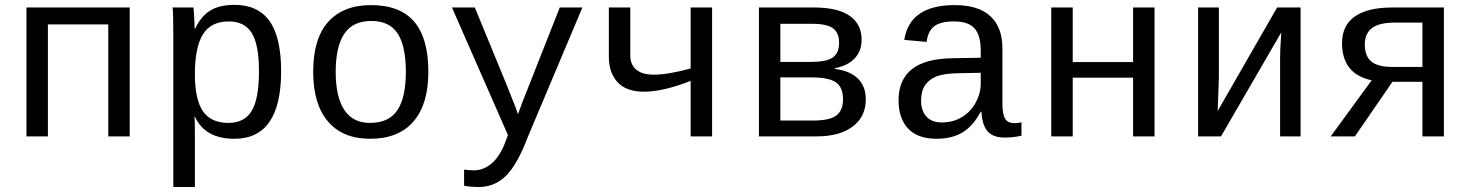

<svg xmlns="http://www.w3.org/2000/svg" viewBox="-20 -559 6041 787"><path d="M511.7 -528.3V0H423.8V-459H176.3V0H88.4V-528.3Z M1132.3 -266.6Q1132.3 9.8 940.9 9.8Q820.8 9.8 779.3 -80.1H776.9Q778.8 -76.2 778.8 1V207.5H690.4V-418.9Q690.4 -502 687.5 -528.3H772.9Q773.4 -526.4 774.4 -513.9Q775.4 -501.5 776.6 -477.3Q777.8 -453.1 777.8 -441.4H779.8Q804.2 -492.7 842 -515.9Q879.9 -539.1 940.9 -539.1Q1037.6 -539.1 1085 -472.4Q1132.3 -405.8 1132.3 -266.6ZM1041.5 -266.6Q1041.5 -377 1011.7 -424.1Q981.9 -471.2 918 -471.2Q844.2 -471.2 811.5 -417.7Q778.8 -364.3 778.8 -255.9Q778.8 -151.9 811.5 -103.5Q844.2 -55.2 917 -55.2Q981.9 -55.2 1011.7 -104.5Q1041.5 -153.8 1041.5 -266.6Z M1735.8 -264.6Q1735.8 -131.3 1674.6 -60.8Q1613.3 9.8 1497.6 9.8Q1384.3 9.8 1324 -61.5Q1263.7 -132.8 1263.7 -264.6Q1263.7 -400.9 1325.4 -469.5Q1387.2 -538.1 1500.5 -538.1Q1619.6 -538.1 1677.7 -470.2Q1735.8 -402.3 1735.8 -264.6ZM1643.6 -264.6Q1643.6 -369.6 1610.1 -421.4Q1576.7 -473.1 1502 -473.1Q1426.3 -473.1 1391.1 -420.4Q1356 -367.7 1356 -264.6Q1356 -162.1 1391.1 -108.6Q1426.3 -55.2 1496.6 -55.2Q1574.2 -55.2 1608.9 -107.4Q1643.6 -159.7 1643.6 -264.6Z M1942.9 207.5Q1906.7 207.5 1882.3 202.1V136.2Q1900.9 139.2 1923.3 139.2Q1961.9 139.2 1995.8 110.4Q2029.8 81.5 2053.2 18.6L2062 -5.4L1832.5 -528.3H1926.3L2055.2 -214.8Q2099.6 -105.5 2103 -90.8L2123 -144.5L2274.4 -528.3H2367.2L2144.5 0Q2101.1 114.7 2054.4 161.1Q2007.8 207.5 1942.9 207.5Z M2563.5 -528.3V-332Q2563.5 -293.9 2588.1 -273.4Q2612.8 -252.9 2660.2 -252.9Q2717.3 -252.9 2811 -278.3V-528.3H2898.9V0H2811V-227.5Q2698.2 -183.1 2619.1 -183.1Q2547.9 -183.1 2511.7 -221.7Q2475.6 -260.3 2475.6 -327.6V-528.3Z M3316.4 -528.3Q3414.1 -528.3 3462.9 -494.1Q3511.7 -460 3511.7 -396Q3511.7 -350.1 3483.4 -319.8Q3455.1 -289.6 3402.8 -279.8V-276.4Q3465.8 -268.1 3497.3 -236.1Q3528.8 -204.1 3528.8 -152.3Q3528.8 -80.6 3475.3 -40.3Q3421.9 0 3327.6 0H3090.8V-528.3ZM3178.7 -64.9H3313.5Q3380.9 -64.9 3408.2 -85.7Q3435.5 -106.4 3435.5 -151.9Q3435.5 -201.2 3406.5 -221.4Q3377.4 -241.7 3307.6 -241.7H3178.7ZM3178.7 -461.4V-305.2H3303.7Q3366.2 -305.2 3392.8 -322.8Q3419.4 -340.3 3419.4 -384.3Q3419.4 -424.3 3394.5 -442.9Q3369.6 -461.4 3310.5 -461.4Z M4138.2 -54.2Q4150.9 -54.2 4167 -57.6V-2.9Q4133.8 4.9 4099.1 4.9Q4050.3 4.9 4028.1 -20.8Q4005.9 -46.4 4002.9 -101.1H4000Q3968.3 -42 3925 -16.1Q3881.8 9.8 3818.4 9.8Q3741.2 9.8 3702.1 -32.2Q3663.1 -74.2 3663.1 -147.5Q3663.1 -317.9 3884.8 -320.3L4000 -322.3V-351.1Q4000 -415 3974.1 -443.1Q3948.2 -471.2 3891.6 -471.2Q3834 -471.2 3808.6 -450.7Q3783.2 -430.2 3778.3 -387.2L3686.5 -395.5Q3709 -538.1 3893.1 -538.1Q3990.7 -538.1 4039.8 -492.4Q4088.9 -446.8 4088.9 -360.4V-132.8Q4088.9 -93.8 4099.1 -74Q4109.4 -54.2 4138.2 -54.2ZM3840.8 -57.1Q3887.7 -57.1 3923.8 -79.6Q3960 -102.1 3980 -139.6Q4000 -177.2 4000 -217.3V-260.7L3907.2 -258.8Q3849.6 -257.8 3819.3 -246.1Q3789.1 -234.4 3772.2 -210.2Q3755.4 -186 3755.4 -146Q3755.4 -106 3777.1 -81.5Q3798.8 -57.1 3840.8 -57.1Z M4377 -528.3V-304.7H4624.5V-528.3H4712.4V0H4624.5V-240.7H4377V0H4289.1V-528.3Z M4976.1 -528.3V-239.3L4971.2 -104L5214.8 -528.3H5311V0H5227.1V-322.3Q5227.1 -354 5230.5 -402.8L5231.9 -426.3L4984.9 0H4891.1V-528.3Z M5687.5 -223.6 5533.7 0H5434.6L5602.5 -230Q5481 -255.4 5481 -382.3Q5481 -455.1 5533.7 -491.7Q5586.4 -528.3 5687.5 -528.3H5898.4V0H5810.5V-223.6ZM5810.5 -466.3H5696.3Q5632.8 -466.3 5603.5 -443.8Q5574.2 -421.4 5574.2 -376Q5574.2 -330.1 5600.3 -307.4Q5626.5 -284.7 5687 -284.7H5810.5Z"/></svg>

Font: Courier New
Style: Regular
Weight: 400
Designer: Steve Matteson
Foundry: Ascender Corporation
Version: Version 2.00.3